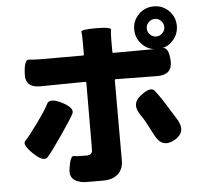

<svg xmlns="http://www.w3.org/2000/svg" viewBox="-61 -938 1122 1068"><g transform="rotate(-5 500.0 -404.5)"><path d="M470 66Q368 66 364 65Q279 55 291 -17Q302 -88 320.5 -84.5Q339 -81 390 -81Q409 -81 416.5 -88.5Q424 -96 424.5 -105.5Q425 -115 425 -156L426 -485Q426 -490 421 -490L170 -487Q84 -486 89 -565Q93 -644 119 -640.5Q145 -637 186 -637H421Q426 -637 426 -642V-704Q426 -757 423.5 -769.5Q421 -782 506 -782Q592 -782 588.5 -765.5Q585 -749 585 -703V-642Q585 -637 590 -637L820 -638Q825 -638 820 -638Q779 -642 748 -676Q717 -710 717 -756Q717 -806 752 -840.5Q787 -875 836.5 -875Q886 -875 920.5 -840.5Q955 -806 955 -756Q955 -713 928 -680Q901 -647 864 -640Q859 -639 864 -640Q900 -643 904 -565Q907 -486 822 -487L590 -490Q585 -490 585 -485V-36Q585 11 555.5 38.5Q526 66 470 66ZM96 -119Q40 -173 59.5 -192Q79 -211 131 -282.5Q183 -354 198.5 -386.5Q214 -419 282 -385Q350 -350 333 -318.5Q316 -287 257.5 -202Q199 -117 175.5 -91Q152 -65 96 -119ZM886 -124Q815 -85 777 -161Q730 -254 713 -276Q663 -343 722 -388Q780 -434 802 -406Q824 -378 854 -331Q877 -295 899 -258L913 -236Q956 -163 886 -124ZM836 -707Q856 -707 870.5 -721.5Q885 -736 885 -756Q885 -776 870.5 -790.5Q856 -805 836 -805Q816 -805 801.5 -790.5Q787 -776 787 -756Q787 -736 801.5 -721.5Q816 -707 836 -707Z"/></g></svg>

Font: Resource Han Rounded JP Heavy
Style: Regular
Weight: 900
Designer: Cyano Hao (round all glyphs); Ryoko NISHIZUKA 西塚涼子 (kana, bopomofo & ideographs); Paul D. Hunt (Latin, Greek & Cyrillic)
Foundry: Cyano Hao
Version: 0.990